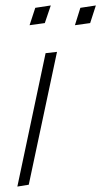

<svg xmlns="http://www.w3.org/2000/svg" viewBox="-20 -689 373 707"><path d="M167 -668.9 109.9 -660.2 88.9 -596.2 145 -604ZM333 -668.9 275.9 -660.2 255.9 -596.2 312 -604ZM147.9 -493.2 43.9 -2 85.9 -8.8 189.9 -498Z"/></svg>

Font: Comic Neue Angular Light Italic
Style: Regular
Weight: 300
Italic angle: -12°
Designer: Craig Rozynski
Foundry: Craig Rozynski
Version: Version 2.003